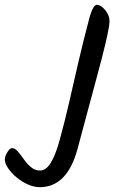

<svg xmlns="http://www.w3.org/2000/svg" viewBox="-241 -511 515 796"><path d="M-76 265Q-101 265 -127 253Q-153 241 -174 223Q-195 205 -208 185.5Q-221 166 -221 151Q-221 137 -210.5 120Q-200 103 -191 103Q-179 103 -167 117Q-155 131 -142 149.5Q-129 168 -112.5 182Q-96 196 -75 196Q-50 196 -30 163Q-10 130 6 71Q28 -9 46 -88Q64 -167 84 -253.5Q104 -340 131 -442Q146 -491 160 -491Q177 -491 195 -469.5Q213 -448 213 -423Q213 -407 204.5 -367Q196 -327 181.5 -271Q167 -215 149.5 -150.5Q132 -86 114 -19Q96 48 80 108Q37 265 -76 265Z"/></svg>

Font: Solitreo
Style: Regular
Weight: 400
Designer: Nathan Gross, Bryan Kirschen, Binghamton University
Foundry: Eli Heuer
Version: Version 1.100; ttfautohint (v1.8.4.7-5d5b)